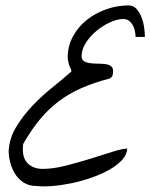

<svg xmlns="http://www.w3.org/2000/svg" viewBox="-20 -679 550 702"><path d="M11.7 -127.9Q14.6 -174.8 40 -216.3Q65.4 -257.8 100.1 -293.9Q134.8 -330.1 173.3 -360.8Q211.9 -391.6 241.2 -418Q241.2 -423.8 235.8 -433.6Q230.5 -443.4 227.5 -467.8Q227.5 -510.7 247.1 -546.4Q266.6 -582 298.3 -606.9Q330.1 -631.8 369.6 -645.5Q409.2 -659.2 450.2 -659.2Q467.8 -659.2 479.5 -646Q491.2 -632.8 498 -614.3Q504.9 -595.7 507.3 -576.2Q509.8 -556.6 509.8 -543.9H475.6Q475.6 -554.7 473.1 -566.4Q470.7 -578.1 465.3 -587.4Q460 -596.7 451.7 -603Q443.4 -609.4 430.7 -609.4Q408.2 -609.4 381.8 -597.2Q355.5 -585 332.5 -565.9Q309.6 -546.9 293.9 -522.5Q278.3 -498 278.3 -473.6Q278.3 -460.9 286.6 -455.6Q294.9 -450.2 308.1 -448.2Q321.3 -446.3 335.9 -446.3Q350.6 -446.3 363.8 -444.8Q377 -443.4 385.3 -437.5Q393.6 -431.6 393.6 -418.9Q393.6 -411.1 391.6 -403.8Q389.6 -396.5 379.9 -391.6Q323.2 -377 277.8 -356.9Q232.4 -336.9 195.3 -309.1Q158.2 -281.2 126.5 -243.2Q94.7 -205.1 64.5 -152.3Q64.5 -150.4 64 -142.6Q63.5 -134.8 63.5 -132.8Q63.5 -97.7 83.5 -79.6Q103.5 -61.5 136.7 -61.5Q173.8 -61.5 220.2 -73.2Q266.6 -85 310.5 -98.6Q354.5 -112.3 391.1 -124Q427.7 -135.7 445.3 -135.7Q444.3 -114.3 426.8 -94.7Q409.2 -75.2 380.9 -59.1Q352.5 -43 316.9 -30.3Q281.2 -17.6 244.6 -9.8Q208 -2 173.3 1Q138.7 3.9 112.3 1Q86.9 1 67.9 -10.7Q48.8 -22.5 36.6 -41Q24.4 -59.6 18.1 -82.5Q11.7 -105.5 11.7 -127.9Z"/></svg>

Font: La Belle Aurore
Style: Regular
Weight: 400
Version: Version 1.001 2001